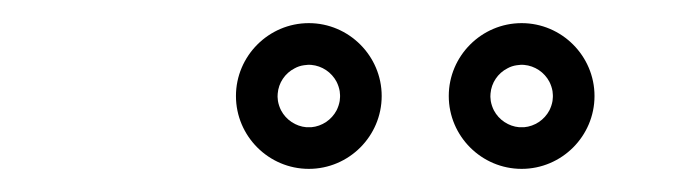

<svg xmlns="http://www.w3.org/2000/svg" viewBox="-20 -624 594 166"><path d="M426.8 -567.6C429.4 -568 431.7 -568 431 -568C431.7 -567.9 432.4 -567.9 433.1 -567.9C442.4 -567.1 450.7 -561.5 455 -553.3C456.3 -550.7 457.2 -548 457.7 -545.2C458.1 -542.5 458 -540.3 458 -541C458 -541.6 458.1 -539.4 457.7 -536.7C457.2 -533.9 456.3 -531.2 455 -528.6C450.7 -520.4 442.4 -514.8 433.1 -514C432.4 -514 431.7 -514 431 -514C430.3 -514 429.6 -514 428.9 -514C419.6 -514.8 411.3 -520.4 407 -528.6C405.7 -531.2 404.8 -533.9 404.3 -536.7C403.9 -539.4 404 -541.6 404 -541C404 -541.7 404.1 -542.3 404.1 -543.1C404.8 -552.3 410.4 -560.7 418.7 -564.9C421.2 -566.3 423.9 -567.2 426.8 -567.6ZM368 -541C368 -506.3 396.3 -478 431 -478C465.7 -478 494 -506.3 494 -541C494 -575.6 465.7 -604 431 -604C396.3 -604 368 -575.6 368 -541ZM242.8 -567.6C245.4 -568 247.7 -568 247 -568C247.7 -567.9 248.4 -567.9 249.1 -567.9C258.4 -567.1 266.7 -561.5 271 -553.3C272.3 -550.7 273.2 -548 273.7 -545.2C274.1 -542.5 274 -540.3 274 -541C274 -541.6 274.1 -539.4 273.7 -536.7C273.2 -533.9 272.3 -531.2 271 -528.6C266.7 -520.4 258.4 -514.8 249.1 -514C248.4 -514 247.7 -514 247 -514C246.3 -514 245.6 -514 244.9 -514C235.6 -514.8 227.3 -520.4 223 -528.6C221.7 -531.2 220.8 -533.9 220.3 -536.7C219.9 -539.4 220 -541.6 220 -541C220 -541.7 220.1 -542.3 220.1 -543.1C220.8 -552.3 226.4 -560.7 234.7 -564.9C237.2 -566.3 239.9 -567.2 242.8 -567.6ZM184 -541C184 -506.3 212.3 -478 247 -478C281.7 -478 310 -506.3 310 -541C310 -575.6 281.7 -604 247 -604C212.3 -604 184 -575.6 184 -541Z"/></svg>

Font: FRB American Cursive Guidelines Black
Style: Bold Italic
Weight: 900
Italic angle: -25°
Version: Version 2.0;Modular Font Editor K font №1